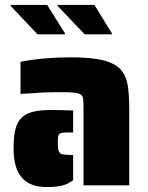

<svg xmlns="http://www.w3.org/2000/svg" viewBox="-20 -750 598 777"><path d="M318 -316Q318 -342 316 -353Q314 -364 304 -369Q295 -374 270 -376Q255 -377 205 -377Q157 -377 116 -373L63 -370V-500Q157 -518 266 -518Q350 -518 397.5 -506Q445 -494 469 -468Q490 -444 496.5 -407Q503 -370 503 -304V0H318ZM35 -148Q35 -196 42 -225.5Q49 -255 66 -272Q83 -290 113 -297.5Q143 -305 192 -305L276 -303V-214H266Q243 -214 236 -213Q216 -212 215 -194Q214 -188 214 -169Q214 -154 215.5 -146Q217 -138 221 -133Q226 -126 236 -125Q250 -123 266 -123H276V-21Q254 -4 229.5 1.5Q205 7 170 7Q101 7 68 -31.5Q35 -70 35 -148ZM23 -726V-730H171L243 -615V-611H132ZM213 -726V-730H362L433 -615V-611H323Z"/></svg>

Font: Saira Stencil
Style: Regular
Weight: 400
Designer: Hector Gatti with collaboration of the Omnibus-Type team
Foundry: Omnibus-Type
Version: Version 1.003